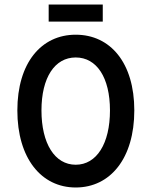

<svg xmlns="http://www.w3.org/2000/svg" viewBox="-20 -820 681 852"><path d="M316 12C470 12 576 -118 576 -330C576 -541 470 -666 316 -666C163 -666 57 -541 57 -330C57 -118 163 12 316 12ZM316 -89C223 -89 164 -183 164 -330C164 -476 223 -565 316 -565C409 -565 468 -476 468 -330C468 -183 409 -89 316 -89ZM196 -724H436V-800H196Z"/></svg>

Font: Falling Sky
Style: Condensed
Weight: 400
Designer: Paul D. Hunt
Foundry: Adobe Systems Incorporated
Version: Version 1.02